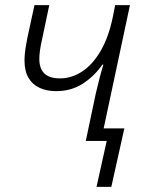

<svg xmlns="http://www.w3.org/2000/svg" viewBox="-20 -552 563 752"><path d="M358 180 398 0H316L355 -185Q362 -216 370 -246.5Q378 -277 385 -299H381Q350 -254 304.5 -224.5Q259 -195 200 -195Q164 -195 136 -207.5Q108 -220 92 -246.5Q76 -273 76 -315Q76 -328 77.5 -343.5Q79 -359 82 -374.5Q85 -390 87 -403L115 -532H173L145 -399Q139 -373 136.5 -354Q134 -335 134 -321Q134 -284 153.5 -264.5Q173 -245 215 -245Q261 -245 302.5 -272.5Q344 -300 375 -354Q406 -408 422 -486L431 -532H489L386 -49H467L416 180Z"/></svg>

Font: Noto Sans Display Light
Style: Italic
Weight: 300
Italic angle: -12°
Designer: Monotype Design Team
Foundry: Monotype Imaging Inc.
Version: Version 2.003